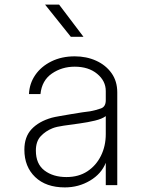

<svg xmlns="http://www.w3.org/2000/svg" viewBox="-20 -805 640 835"><path d="M262 10Q180 10 133 -35Q86 -80 86 -154Q86 -210 117.5 -243.5Q149 -277 205 -293Q216 -296 239 -300Q262 -304 288.5 -308.5Q315 -313 338 -316.5Q361 -320 372 -321Q398 -326 419 -333.5Q440 -341 440 -369V-409Q440 -453 402.5 -484Q365 -515 305 -515Q249 -515 205.5 -485Q162 -455 156 -396H106Q108 -442 133.5 -479Q159 -516 203.5 -538Q248 -560 305 -560Q356 -560 398 -541Q440 -522 465 -487Q490 -452 490 -403V0H440V-97Q421 -49 371.5 -19.5Q322 10 262 10ZM269 -35Q322 -35 360 -60Q398 -85 419 -127.5Q440 -170 440 -222V-300Q424 -288 393 -280.5Q362 -273 325.5 -268Q289 -263 257 -258.5Q225 -254 208 -247Q178 -235 157 -212.5Q136 -190 136 -150Q136 -92 173.5 -63.5Q211 -35 269 -35ZM288 -645 176 -785H237L343 -645Z"/></svg>

Font: Tiny Thin
Style: Regular
Weight: 100
Monospace: yes
Designer: Philipp Nurullin, Konstantin Bulenkov
Foundry: JetBrains
Version: Version 2.251; ttfautohint (v1.8.4.7-5d5b)